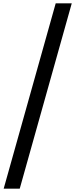

<svg xmlns="http://www.w3.org/2000/svg" viewBox="-20 -951 450 1148"><path d="M313 -931H409L98 177H2Z"/></svg>

Font: Biryani
Style: Regular
Weight: 400
Designer: Dan Reynolds and Mathieu Réguer
Foundry: Dan Reynolds and Mathieu Réguer
Version: Version 1.004; ttfautohint (v1.1) -l 5 -r 5 -G 72 -x 0 -D la